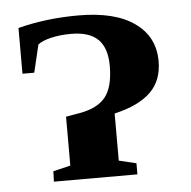

<svg xmlns="http://www.w3.org/2000/svg" viewBox="-41 -511 548 552"><g transform="rotate(-5 232.5 -235.0)"><path d="M93 0 94 -30 144 -42V-183L184 -190Q236 -199 259 -228Q282 -257 282 -318Q282 -369 257 -394Q232 -419 179 -419Q148 -419 122 -413Q96 -407 83 -397L64 -317H30V-449Q112 -470 204 -470Q310 -470 366 -430Q423 -390 423 -319Q423 -263 389 -230Q354 -196 284 -180V-44L334 -32V0Z"/></g></svg>

Font: Libra Serif Modern
Style: Bold
Weight: 700
Designer: Stefan Peev, Context Ltd
Foundry: Ascender Corporation
Version: Version 1.000